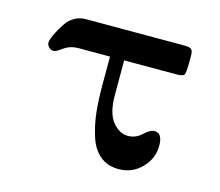

<svg xmlns="http://www.w3.org/2000/svg" viewBox="-73 -537 724 633"><g transform="rotate(15 289.0 -220.0)"><path d="M47.9 -337.9Q47.9 -350.1 62 -377Q76.2 -403.8 88.9 -418.9Q113.8 -444.8 147 -444.8H485.8Q501 -444.8 507.1 -439.9Q513.2 -435.1 513.2 -418.9V-398.9Q513.2 -359.9 509 -353Q504.9 -346.2 481.9 -346.2H304.2V-228Q304.2 -166 327.6 -137.5Q351.1 -108.9 379.9 -108.9Q406.7 -108.9 426.8 -127.9Q446.8 -147 461.9 -147Q488.8 -147 488.8 -104Q488.8 -60.1 456.8 -27.6Q424.8 4.9 378.9 4.9Q340.8 4.9 315.4 -16.1Q290 -37.1 277.6 -75.4Q265.1 -113.8 260.5 -154.8Q255.9 -195.8 255.9 -250V-346.2H148.9Q120.1 -346.2 99.6 -331.1Q79.1 -315.9 70.8 -315.9Q62 -315.9 54.9 -323Q47.9 -330.1 47.9 -337.9Z"/></g></svg>

Font: CMU Serif
Style: Bold
Weight: 700
Version: Version 0.7.0